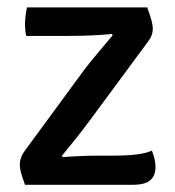

<svg xmlns="http://www.w3.org/2000/svg" viewBox="-20 -514 486 534"><path d="M214 -319.5Q231.5 -342.5 253.2 -368Q275 -393.5 293.5 -416L290.5 -419.5Q276.5 -418 253 -416.5Q229.5 -415 204 -414.5Q178.5 -414 158 -414H53Q51 -421.5 50.2 -431Q49.5 -440.5 49.5 -447Q49.5 -456.5 51 -469.2Q52.5 -482 55 -493.5H389.5Q397.5 -471.5 401.2 -457.8Q405 -444 405 -433Q405 -425 401.8 -416Q398.5 -407 391.5 -398L229 -178Q212 -155 191 -128.5Q170 -102 152 -80.5L155 -77Q179 -79 204 -80Q229 -81 247 -81H294.5Q328.5 -81 356.2 -84Q384 -87 402.5 -95Q407.5 -82.5 410 -71.2Q412.5 -60 412.5 -49Q412.5 -26.5 398.5 -13.2Q384.5 0 347.5 0H49.5Q41.5 -22 38.2 -34.2Q35 -46.5 35 -56.5Q35 -65.5 38.5 -75.5Q42 -85.5 51 -97.5Z"/></svg>

Font: Signika
Style: Regular
Weight: 400
Designer: Anna Giedry
Foundry: Anna Giedry
Version: Version 2.001